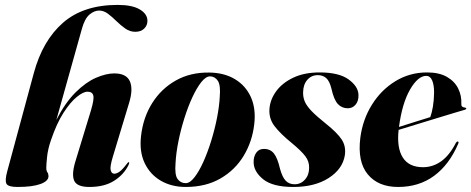

<svg xmlns="http://www.w3.org/2000/svg" viewBox="-20 -752 1919 782"><path d="M187.5 -181Q175 -145 171.8 -113.5Q168.5 -82 168.5 -68Q168.5 -57 173 -50.2Q177.5 -43.5 177.5 -34.5Q177.5 -14.5 144.8 -2.5Q112 9.5 51 9.5Q13 9.5 6.2 -3.8Q-0.5 -17 9 -52.5L117.5 -453.5Q153.5 -587 236.8 -659.5Q320 -732 459.5 -732Q518.5 -732 549.5 -713.5Q580.5 -695 580.5 -667Q580.5 -648.5 567.2 -635.5Q554 -622.5 531 -622.5Q509 -622.5 490.2 -635.8Q471.5 -649 454.2 -666Q437 -683 419.8 -696Q402.5 -709 384 -709Q363.5 -709 344.2 -692.5Q325 -676 313.5 -634.5L209.5 -263.5Q246 -334.5 288 -376Q330 -417.5 371 -435.2Q412 -453 445.5 -453Q494.5 -453 508.8 -421.2Q523 -389.5 506 -333.5L440 -115Q427 -72.5 430.8 -58.5Q434.5 -44.5 445.5 -44.5Q455.5 -44.5 467.2 -53Q479 -61.5 496 -84Q502 -92 504 -91.5Q509 -91.5 503 -79Q484 -40.5 444.5 -15.5Q405 9.5 344 9.5Q293 9.5 282 -16.5Q271 -42.5 287.5 -96L350.5 -302.5Q364 -347.5 360 -363Q356 -378.5 336.5 -378.5Q319 -378.5 292.8 -357.2Q266.5 -336 238.5 -292.5Q210.5 -249 187.5 -181Z M831.5 -456.5Q892.5 -456 936.5 -429.8Q980.5 -403.5 1001.8 -356.5Q1023 -309.5 1015.5 -246Q1007.5 -175.5 972.5 -117.5Q937.5 -59.5 877.8 -25Q818 9.5 736.5 9.5Q679 9.5 635.2 -15.8Q591.5 -41 569.2 -87.8Q547 -134.5 554.5 -198.5Q563 -273.5 599.8 -332Q636.5 -390.5 695.8 -424Q755 -457.5 831.5 -456.5ZM736.5 -6Q753.5 -6 772 -29.8Q790.5 -53.5 808 -92.2Q825.5 -131 840 -177.8Q854.5 -224.5 863.8 -271.5Q873 -318.5 875 -357Q879 -404 867.8 -422Q856.5 -440 836.5 -441Q819 -441.5 800.2 -418Q781.5 -394.5 763.5 -355.8Q745.5 -317 730.8 -270Q716 -223 706.5 -175.5Q697 -128 695 -88Q691 -40 703.2 -23Q715.5 -6 736.5 -6Z M1180 -1.5Q1205 -1.5 1222 -20.5Q1239 -39.5 1239 -68Q1240 -94 1223.5 -115.8Q1207 -137.5 1169.5 -168.5Q1121.5 -207.5 1098 -238.5Q1074.5 -269.5 1077.5 -309Q1080.5 -347.5 1105.5 -381.2Q1130.5 -415 1175.2 -436Q1220 -457 1282 -457Q1360.5 -457 1399.8 -428.5Q1439 -400 1440 -366Q1441 -341 1428.5 -326Q1416 -311 1396.5 -311Q1372.5 -311 1356.2 -328.2Q1340 -345.5 1330 -390.5Q1322.5 -421.5 1308.8 -433.8Q1295 -446 1274.5 -446Q1248.5 -446 1231.8 -427Q1215 -408 1214.5 -376Q1214 -356 1221.5 -338.2Q1229 -320.5 1249.2 -299.5Q1269.5 -278.5 1307 -248.5Q1353 -212 1371.5 -184Q1390 -156 1384.5 -119.5Q1375.5 -63.5 1318.8 -27Q1262 9.5 1174.5 9.5Q1090.5 9.5 1051.5 -22.2Q1012.5 -54 1013 -93Q1013 -115 1023.8 -130.2Q1034.5 -145.5 1055 -145.5Q1081 -145.5 1095.8 -126.8Q1110.5 -108 1120.5 -64.5Q1130 -30 1143.8 -15.8Q1157.5 -1.5 1180 -1.5Z M1846 -166Q1809.5 -81 1748 -35.8Q1686.5 9.5 1601.5 9.5Q1520.5 9.5 1478 -41.8Q1435.5 -93 1447.5 -190.5Q1457 -264.5 1494.5 -325Q1532 -385.5 1590.2 -421.2Q1648.5 -457 1719.5 -457Q1768.5 -457 1800 -439Q1831.5 -421 1846 -391.8Q1860.5 -362.5 1859 -329Q1857.5 -315.5 1873 -314Q1879 -313 1879 -310Q1879.5 -307 1873.5 -305Q1865 -302.5 1835.5 -293.8Q1806 -285 1765.2 -272.5Q1724.5 -260 1681.8 -247Q1639 -234 1603.5 -223Q1595.5 -150 1620.5 -110.5Q1645.5 -71 1703 -71Q1743 -71 1777 -95.2Q1811 -119.5 1837 -170.5Q1841 -176.5 1844.5 -175.5Q1850 -174.5 1846 -166ZM1716 -443Q1682.5 -443 1650.2 -387.5Q1618 -332 1605 -235Q1638 -245.5 1673.2 -256.5Q1708.5 -267.5 1732.5 -275Q1739 -292.5 1743.2 -317.8Q1747.5 -343 1748 -375Q1748 -406.5 1740 -424.8Q1732 -443 1716 -443Z"/></svg>

Font: Fraunces 144pt
Style: Bold Italic
Weight: 700
Italic angle: -16°
Version: Version 1.000;[b76b70a41]